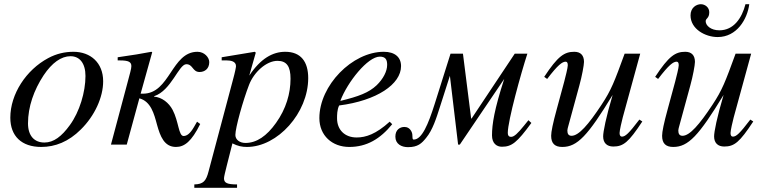

<svg xmlns="http://www.w3.org/2000/svg" viewBox="-20 -687 3630 912"><path d="M386 -326C386 -250 358 -156 312 -93C273 -39 235 -10 191 -10C144 -10 113 -41 113 -101C113 -180 141 -259 187 -329C227 -389 271 -420 315 -420C358 -420 386 -387 386 -326ZM470 -301C470 -389 410 -441 329 -441C288 -441 248 -432 209 -411C104 -355 29 -240 29 -128C29 -41 82 11 176 11C242 11 306 -14 364 -72C430 -137 470 -225 470 -301Z M648 -242 703 -439 699 -441C646 -431 616 -426 539 -415V-400H550C590 -400 604 -393 604 -373C604 -360 597 -338 585 -292L507 0H582L642 -220C697 -205 712 -146 726 -94C741 -40 760 11 816 11C856 11 890 -15 931 -98L916 -109C911 -100 906 -91 901 -83C883 -52 867 -41 852 -41C828 -41 829 -110 800 -165C782 -199 749 -225 712 -228V-230C794 -257 829 -382 865 -382C897 -382 894 -345 928 -345C952 -345 974 -360 974 -392C974 -414 951 -441 918 -441C794 -441 788 -242 659 -242Z M1360 -313C1360 -243 1339 -170 1291 -103C1247 -41 1199 -8 1146 -8C1118 -8 1098 -24 1098 -46C1098 -80 1134 -209 1163 -284C1186 -344 1245 -398 1298 -398C1343 -398 1360 -370 1360 -313ZM1195 -437 1190 -441 1033 -415V-400H1057C1073 -400 1101 -397 1101 -373C1101 -368 1097 -346 1086 -306L971 126C959 173 946 188 903 189V205H1106V189C1059 189 1044 182 1044 160C1044 146 1067 64 1084 -6C1109 7 1130 11 1153 11C1299 11 1444 -151 1444 -316C1444 -394 1409 -441 1335 -441C1275 -441 1218 -409 1164 -328Z M1597 -209C1631 -298 1727 -418 1784 -418C1812 -418 1819 -403 1819 -379C1819 -348 1800 -312 1769 -282C1732 -247 1684 -229 1598 -208ZM1831 -109C1766 -50 1718 -34 1674 -34C1618 -34 1581 -70 1581 -125C1581 -140 1581 -166 1591 -186C1770 -209 1885 -287 1885 -373C1885 -415 1856 -441 1803 -441C1653 -441 1497 -281 1497 -126C1497 -43 1558 11 1639 11C1722 11 1786 -27 1843 -97Z M2490 -116 2469 -90C2439 -53 2422 -37 2408 -37C2396 -37 2392 -44 2392 -56C2392 -113 2455 -340 2485 -432H2425L2220 -124H2218L2179 -432H2120L2045 -194C2014 -96 1984 -24 1945 -24C1935 -24 1943 -45 1935 -61C1927 -78 1914 -84 1901 -84C1880 -84 1858 -71 1858 -38C1858 -3 1887 12 1918 12C1965 12 1983 -6 2004 -32C2035 -69 2053 -127 2069 -177L2117 -327L2156 0H2164L2375 -312C2328 -167 2317 -97 2317 -44C2317 -6 2339 10 2364 10C2411 10 2436 -10 2504 -103Z M3017 -119C2966 -52 2950 -38 2934 -38C2927 -38 2923 -44 2923 -55C2923 -67 2933 -110 2938 -129L3021 -432H2947C2898 -298 2884 -260 2837 -189C2775 -95 2729 -42 2695 -42C2680 -42 2675 -52 2675 -67C2675 -71 2677 -80 2678 -83L2732 -281C2744 -324 2754 -378 2754 -393C2754 -424 2738 -441 2708 -441C2661 -441 2630 -421 2565 -322L2579 -312C2630 -379 2651 -394 2667 -394C2674 -394 2677 -388 2677 -377C2677 -365 2666 -322 2660 -299L2625 -170C2606 -101 2598 -61 2598 -42C2598 -5 2616 11 2651 11C2722 11 2772 -42 2890 -236C2858 -128 2845 -61 2845 -39C2845 -8 2863 9 2893 9C2941 9 2966 -11 3031 -110Z M3544 -119C3493 -52 3477 -38 3461 -38C3454 -38 3450 -44 3450 -55C3450 -67 3460 -110 3465 -129L3548 -432H3474C3425 -298 3411 -260 3364 -189C3302 -95 3256 -42 3222 -42C3207 -42 3202 -52 3202 -67C3202 -71 3204 -80 3205 -83L3259 -281C3271 -324 3281 -378 3281 -393C3281 -424 3265 -441 3235 -441C3188 -441 3157 -421 3092 -322L3106 -312C3157 -379 3178 -394 3194 -394C3201 -394 3204 -388 3204 -377C3204 -365 3193 -322 3187 -299L3152 -170C3133 -101 3125 -61 3125 -42C3125 -5 3143 11 3178 11C3249 11 3299 -42 3417 -236C3385 -128 3372 -61 3372 -39C3372 -8 3390 9 3420 9C3468 9 3493 -11 3558 -110ZM3521 -667C3504 -601 3465 -543 3397 -543C3356 -543 3332 -566 3332 -586C3332 -601 3349 -599 3349 -629C3349 -652 3329 -667 3309 -667C3288 -667 3260 -651 3260 -614C3260 -549 3330 -511 3389 -511C3480 -511 3530 -596 3539 -667Z"/></svg>

Font: XITS
Style: Italic
Weight: 400
Italic angle: -16.33°
Designer: MicroPress Inc., with final additions and corrections provided by Coen Hoffman, Elsevier (retired)
Version: Version 1.302